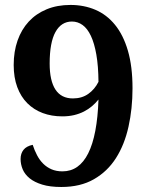

<svg xmlns="http://www.w3.org/2000/svg" viewBox="-20 -744 599 774"><path d="M227.1 9.8Q181.6 9.8 150.4 0.2Q119.1 -9.3 99.6 -25.1Q80.1 -41 71.5 -61.3Q63 -81.5 63 -103Q63 -125 74.7 -139.9Q86.4 -154.8 111.8 -160.2Q119.1 -137.7 129.4 -118.2Q139.6 -98.6 154.1 -84.2Q168.5 -69.8 187.7 -61.5Q207 -53.2 231.9 -53.2Q299.3 -53.2 335.7 -126Q372.1 -198.7 377 -342.8Q365.2 -328.1 350.8 -315.9Q336.4 -303.7 318.4 -294.4Q300.3 -285.2 278.6 -280Q256.8 -274.9 231 -274.9Q188 -274.9 152.1 -288.3Q116.2 -301.8 90.1 -327.9Q64 -354 49.6 -392.8Q35.2 -431.6 35.2 -481.9Q35.2 -536.1 50.8 -580.6Q66.4 -625 95.9 -657Q125.5 -689 168 -706.5Q210.4 -724.1 264.2 -724.1Q318.4 -724.1 364.3 -704.6Q410.2 -685.1 443.6 -644Q477.1 -603 495.6 -539.6Q514.2 -476.1 514.2 -388.2Q514.2 -305.7 498 -233.2Q481.9 -160.6 447.5 -106.7Q413.1 -52.7 358.6 -21.5Q304.2 9.8 227.1 9.8ZM273.9 -347.2Q310.1 -347.2 335.9 -365.5Q361.8 -383.8 377 -414.1Q376.5 -478 368.4 -523.9Q360.4 -569.8 346.4 -599.4Q332.5 -628.9 313 -643.1Q293.5 -657.2 270 -657.2Q227.1 -657.2 203.6 -615Q180.2 -572.8 180.2 -487.8Q180.2 -418.5 203.6 -382.8Q227.1 -347.2 273.9 -347.2Z"/></svg>

Font: Droids
Style: b
Weight: 700
Foundry: Ascender Corporation
Version: Version 1.00 build 113